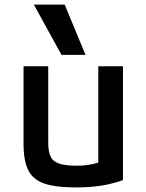

<svg xmlns="http://www.w3.org/2000/svg" viewBox="-20 -810 640 840"><path d="M311 10Q224 10 174 -7Q124 -24 103.5 -65.5Q83 -107 83 -180V-520H191V-186Q191 -147 201.5 -125Q212 -103 239.5 -94Q267 -85 316 -85Q342 -85 363 -88Q384 -91 407.5 -98Q431 -105 464 -118L410 -50V-520H518V-22Q474 -6 424 2Q374 10 311 10ZM249 -570 128 -790H263L354 -570Z"/></svg>

Font: M PLUS Code Latin Expanded Medium
Style: Regular
Weight: 500
Width: 7
Designer: Coji Morishita
Foundry: UNDERFOREST DESIGN
Version: Version 1.002; ttfautohint (v1.8.3)